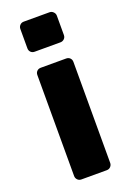

<svg xmlns="http://www.w3.org/2000/svg" viewBox="-143 -787 571 840"><g transform="rotate(-20 143.0 -367.5)"><path d="M84 0Q73 0 66 -7.5Q59 -15 59 -25V-495Q59 -506 66 -513Q73 -520 84 -520H202Q213 -520 220 -513Q227 -506 227 -495V-25Q227 -15 220 -7.5Q213 0 202 0ZM83 -595Q72 -595 65 -602Q58 -609 58 -620V-710Q58 -720 65 -727.5Q72 -735 83 -735H203Q213 -735 220.5 -727.5Q228 -720 228 -710V-620Q228 -609 220.5 -602Q213 -595 203 -595Z"/></g></svg>

Font: Rubik
Style: Bold
Weight: 700
Designer: Hubert and Fischer
Foundry: Hubert and Fischer
Version: Version 2.300;gftools[0.9.30]